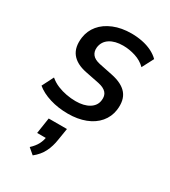

<svg xmlns="http://www.w3.org/2000/svg" viewBox="-191 -594 853 966"><g transform="rotate(30 236.0 -111.0)"><path d="M206 9Q149 9 100.5 -6Q52 -21 21 -47L55 -114Q76 -96 101.5 -85.5Q127 -75 154.5 -70Q182 -65 208 -65Q256 -65 286 -83.5Q316 -102 320 -134Q324 -162 309.5 -178.5Q295 -195 262 -202L182 -218Q122 -230 95 -264.5Q68 -299 76 -358Q82 -400 108.5 -432Q135 -464 180 -482.5Q225 -501 283 -501Q315 -501 345.5 -495Q376 -489 401.5 -476.5Q427 -464 445 -446L410 -379Q385 -404 349 -415.5Q313 -427 277 -427Q230 -427 200.5 -408Q171 -389 166 -354Q163 -329 176 -312Q189 -295 221 -288L299 -272Q363 -259 391 -225Q419 -191 411 -131Q405 -89 378 -57Q351 -25 306.5 -8Q262 9 206 9ZM158 279 124 250Q147 229 158.5 207Q170 185 173 158L190 170H121L135 78H241L230 146Q224 187 207.5 220Q191 253 158 279Z"/></g></svg>

Font: Nunito Sans 10pt SemiCondensed SemiBold
Style: Italic
Weight: 600
Width: 4
Italic angle: -9°
Designer: Vernon Adams
Foundry: Vernon Adams
Version: Version 3.101;gftools[0.9.27]